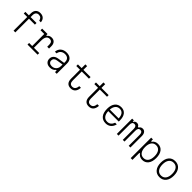

<svg xmlns="http://www.w3.org/2000/svg" viewBox="519 -2962 5262 5262"><g transform="rotate(45 3150.0 -331.0)"><path d="M354 0H286V-530H151V-593H286V-671Q286 -761 333.5 -811.5Q381 -862 467 -862Q549 -862 598 -817Q647 -772 653 -690H590Q580 -743 549 -771Q518 -799 467 -799Q413 -799 383.5 -765Q354 -731 354 -668V-593H583V-530H354Z M801 -593H1010V-543H1034Q1074 -606 1164 -606Q1237 -606 1279 -559.5Q1321 -513 1321 -430V-340H1250V-417Q1250 -542 1144 -542Q1013 -542 1013 -334V-63H1218V0H826V-63H945V-530H801Z M1868 -63Q1844 -27 1800.5 -7Q1757 13 1700 13Q1618 13 1570 -31Q1522 -75 1522 -149Q1522 -219 1566 -264.5Q1610 -310 1690 -323L1892 -355V-396Q1892 -466 1852.5 -505Q1813 -544 1741 -544Q1666 -544 1617.5 -503.5Q1569 -463 1560 -393H1495Q1503 -492 1569.5 -549Q1636 -606 1742 -606Q1846 -606 1902.5 -553Q1959 -500 1959 -402V0H1892V-63ZM1593 -151Q1593 -104 1625.5 -76.5Q1658 -49 1713 -49Q1765 -49 1805.5 -72Q1846 -95 1869 -135.5Q1892 -176 1892 -229V-293L1705 -264Q1593 -246 1593 -151Z M2399 -738V-593H2678V-530H2399V-185Q2399 -49 2508 -49Q2620 -49 2636 -198H2699Q2692 -94 2643 -40Q2594 14 2507 14Q2421 14 2376 -36.5Q2331 -87 2331 -183V-530H2187V-593H2331V-738Z M3099 -738V-593H3378V-530H3099V-185Q3099 -49 3208 -49Q3320 -49 3336 -198H3399Q3392 -94 3343 -40Q3294 14 3207 14Q3121 14 3076 -36.5Q3031 -87 3031 -183V-530H2887V-593H3031V-738Z M4103 -184Q4080 -89 4018 -37.5Q3956 14 3865 14Q3743 14 3677.5 -67.5Q3612 -149 3612 -302Q3612 -445 3678 -525.5Q3744 -606 3859 -606Q3969 -606 4028.5 -531Q4088 -456 4088 -315Q4088 -305 4087.5 -295Q4087 -285 4086 -276H3680Q3685 -165 3732.5 -106.5Q3780 -48 3865 -48Q3928 -48 3972 -83Q4016 -118 4039 -184ZM3859 -545Q3781 -545 3734.5 -490Q3688 -435 3681 -336H4024Q4020 -438 3978 -491.5Q3936 -545 3859 -545Z M4289 -593H4357V-549H4374Q4384 -576 4408.5 -591Q4433 -606 4466 -606Q4534 -606 4562 -545H4589Q4602 -574 4628.5 -590Q4655 -606 4691 -606Q4748 -606 4781.5 -562.5Q4815 -519 4815 -444V0H4749V-423Q4749 -535 4667 -535Q4585 -535 4585 -423V0H4519V-423Q4519 -535 4437 -535Q4355 -535 4355 -423V0H4289Z M5026 200V-593H5094V-523H5118Q5141 -562 5184.5 -584Q5228 -606 5282 -606Q5394 -606 5457.5 -524Q5521 -442 5521 -296Q5521 -151 5457.5 -68.5Q5394 14 5282 14Q5228 14 5184.5 -8.5Q5141 -31 5118 -70H5094V200ZM5272 -49Q5358 -49 5405.5 -114Q5453 -179 5453 -296Q5453 -414 5405.5 -478.5Q5358 -543 5272 -543Q5186 -543 5138 -478.5Q5090 -414 5090 -296Q5090 -179 5138 -114Q5186 -49 5272 -49Z M5950 14Q5832 14 5764 -68.5Q5696 -151 5696 -296Q5696 -442 5764 -524Q5832 -606 5950 -606Q6068 -606 6136 -524Q6204 -442 6204 -296Q6204 -151 6136 -68.5Q6068 14 5950 14ZM5950 -49Q6038 -49 6087 -114Q6136 -179 6136 -296Q6136 -414 6087 -478.5Q6038 -543 5950 -543Q5862 -543 5813 -478.5Q5764 -414 5764 -296Q5764 -179 5813 -114Q5862 -49 5950 -49Z"/></g></svg>

Font: Martian Mono ExtraLight
Style: Regular
Weight: 200
Monospace: yes
Designer: Roman Shamin
Foundry: Evil Martians
Version: Version 1.000; ttfautohint (v1.8.4.7-5d5b)